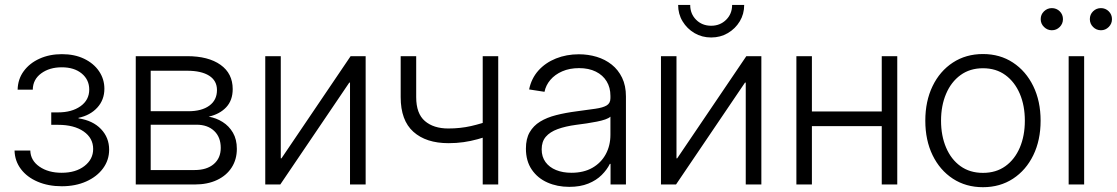

<svg xmlns="http://www.w3.org/2000/svg" viewBox="-20 -761 4607 792"><path d="M234.9 7.3Q179.2 7.3 135.3 -11.5Q91.3 -30.3 66.2 -63.7Q41 -97.2 40 -140.1H105Q106 -99.1 142.6 -73.7Q179.2 -48.3 234.4 -48.3Q292.5 -48.3 328.4 -76.2Q364.3 -104 364.3 -146.5Q364.3 -191.4 325 -218.8Q285.6 -246.1 219.7 -246.1H191.4V-297.4H219.7Q276.4 -297.4 312.3 -323Q348.1 -348.6 348.1 -391.6Q348.1 -432.1 317.1 -457.8Q286.1 -483.4 234.9 -483.4Q184.1 -483.4 149.9 -458.3Q115.7 -433.1 115.2 -391.1H52.7Q53.7 -434.6 77.9 -467.5Q102.1 -500.5 143.1 -519Q184.1 -537.6 235.4 -537.6Q287.6 -537.6 327.1 -518.6Q366.7 -499.5 388.7 -467Q410.6 -434.6 410.6 -395Q410.6 -349.1 381.3 -317.1Q352.1 -285.2 303.7 -274.9V-272.9Q363.3 -263.7 396.7 -228.5Q430.2 -193.4 430.2 -143.6Q430.2 -100.6 405 -66.4Q379.9 -32.2 335.7 -12.5Q291.5 7.3 234.9 7.3Z M540 0V-529.3H752Q839.4 -529.3 889.6 -493.7Q939.9 -458 939.9 -393.6Q939.9 -347.2 913.1 -318.6Q886.2 -290 840.8 -279.8Q872.1 -274.4 898.4 -257.8Q924.8 -241.2 940.9 -213.6Q957 -186 957 -147Q957 -103.5 935.8 -70.3Q914.6 -37.1 875.5 -18.6Q836.4 0 783.2 0ZM601.6 -59.6H783.2Q833 -59.6 861.8 -84.2Q890.6 -108.9 890.6 -150.9Q890.6 -195.3 863.5 -220.9Q836.4 -246.6 790.5 -246.6H601.6ZM601.6 -302.2H757.3Q812 -302.2 843.5 -325.2Q875 -348.1 875 -389.6Q875 -428.2 842.8 -448.7Q810.5 -469.2 752 -469.2H601.6Z M1488.3 0H1423.8V-420.4H1420.9L1136.2 0H1074.2V-529.3H1138.2V-107.9H1141.1L1426.3 -529.3H1488.3Z M1830.1 -170.4Q1737.8 -170.4 1685.3 -217.3Q1632.8 -264.2 1632.8 -360.4V-529.3H1696.8V-360.4Q1696.8 -292.5 1732.7 -261.7Q1768.6 -231 1829.1 -231Q1878.9 -231 1922.9 -241Q1966.8 -251 2011.7 -267.6V-206.1Q1979.5 -194.8 1950.4 -186.8Q1921.4 -178.7 1892.1 -174.6Q1862.8 -170.4 1830.1 -170.4ZM1971.2 0V-529.3H2035.2V0Z M2328.1 9.8Q2278.8 9.8 2238.3 -8.1Q2197.8 -25.9 2173.6 -61.3Q2149.4 -96.7 2149.4 -147.9Q2149.4 -188.5 2164.8 -215.3Q2180.2 -242.2 2208 -259.3Q2235.8 -276.4 2274.2 -286.1Q2312.5 -295.9 2358.4 -301.8Q2405.3 -308.1 2436.3 -312.5Q2467.3 -316.9 2482.7 -326.2Q2498 -335.4 2498 -356V-365.7Q2498 -399.9 2482.4 -425.5Q2466.8 -451.2 2437.7 -465.6Q2408.7 -480 2368.7 -480Q2329.6 -480 2299.3 -466.8Q2269 -453.6 2250.2 -431.4Q2231.4 -409.2 2226.1 -382.3L2162.6 -392.1Q2171.9 -437.5 2200.9 -470Q2230 -502.4 2273.4 -519.8Q2316.9 -537.1 2367.7 -537.1Q2406.2 -537.1 2441.2 -526.6Q2476.1 -516.1 2503.2 -494.6Q2530.3 -473.1 2546.1 -440.4Q2562 -407.7 2562 -363.3V0H2498.5V-85H2495.6Q2483.9 -61 2461.9 -39.1Q2439.9 -17.1 2406.7 -3.7Q2373.5 9.8 2328.1 9.8ZM2336.9 -48.3Q2387.7 -48.3 2423.6 -68.8Q2459.5 -89.4 2478.8 -125Q2498 -160.6 2498 -205.1V-279.8Q2491.2 -273.4 2476.6 -268.3Q2461.9 -263.2 2442.1 -259.3Q2422.4 -255.4 2400.1 -252Q2377.9 -248.5 2356.9 -246.1Q2312.5 -240.2 2280.5 -228.5Q2248.5 -216.8 2231.4 -196.8Q2214.4 -176.8 2214.4 -145Q2214.4 -114.3 2230.2 -92.5Q2246.1 -70.8 2273.7 -59.6Q2301.3 -48.3 2336.9 -48.3Z M3120.6 0H3056.2V-420.4H3053.2L2768.6 0H2706.5V-529.3H2770.5V-107.9H2773.4L3058.6 -529.3H3120.6ZM2913.6 -606.4Q2875.5 -606.4 2844.7 -624.5Q2814 -642.6 2795.7 -672.9Q2777.3 -703.1 2777.3 -740.7H2827.1Q2827.1 -703.6 2851.8 -679.2Q2876.5 -654.8 2913.6 -654.8Q2950.2 -654.8 2975.1 -679.2Q3000 -703.6 3000 -740.7H3049.8Q3049.8 -703.1 3031.5 -672.9Q3013.2 -642.6 2982.4 -624.5Q2951.7 -606.4 2913.6 -606.4Z M3633.3 -301.3V-240.7H3313V-301.3ZM3329.1 -529.3V0H3265.1V-529.3ZM3681.2 -529.3V0H3617.2V-529.3Z M4034.7 11.2Q3964.4 11.2 3910.6 -23.9Q3856.9 -59.1 3826.9 -120.8Q3796.9 -182.6 3796.9 -263.2Q3796.9 -343.8 3826.9 -405.8Q3856.9 -467.8 3910.6 -502.9Q3964.4 -538.1 4034.7 -538.1Q4105 -538.1 4158.4 -502.9Q4211.9 -467.8 4242.2 -405.8Q4272.5 -343.8 4272.5 -263.2Q4272.5 -182.6 4242.4 -120.8Q4212.4 -59.1 4158.7 -23.9Q4105 11.2 4034.7 11.2ZM4034.7 -47.9Q4088.9 -47.9 4127.4 -75.7Q4166 -103.5 4186.8 -152.3Q4207.5 -201.2 4207.5 -263.2Q4207.5 -325.2 4186.8 -374Q4166 -422.9 4127.4 -451.2Q4088.9 -479.5 4034.7 -479.5Q3981 -479.5 3942.1 -451.2Q3903.3 -422.9 3882.6 -374Q3861.8 -325.2 3861.8 -263.2Q3861.8 -201.2 3882.6 -152.3Q3903.3 -103.5 3941.9 -75.7Q3980.5 -47.9 4034.7 -47.9Z M4388.2 0V-529.3H4452.1V0ZM4521.5 -636.2Q4502.4 -636.2 4489 -649.7Q4475.6 -663.1 4475.6 -682.1Q4475.6 -701.2 4489 -714.4Q4502.4 -727.5 4521.5 -727.5Q4540 -727.5 4553.5 -714.4Q4566.9 -701.2 4566.9 -682.1Q4566.9 -663.1 4553.5 -649.7Q4540 -636.2 4521.5 -636.2ZM4318.8 -636.2Q4300.3 -636.2 4286.6 -649.7Q4272.9 -663.1 4272.9 -682.1Q4272.9 -701.2 4286.6 -714.4Q4300.3 -727.5 4318.8 -727.5Q4337.9 -727.5 4351.3 -714.4Q4364.7 -701.2 4364.7 -682.1Q4364.7 -663.1 4351.3 -649.7Q4337.9 -636.2 4318.8 -636.2Z"/></svg>

Font: Inter 24pt Light
Style: Regular
Weight: 300
Designer: Rasmus Andersson
Foundry: rsms
Version: Version 4.001;git-66647c0bb